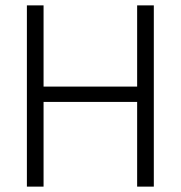

<svg xmlns="http://www.w3.org/2000/svg" viewBox="-20 -694 672 714"><path d="M490 -674V-372H142V-674H80V0H142V-315H490V0H552V-674Z"/></svg>

Font: Hind Light
Style: Regular
Weight: 300
Designer: Manushi Parikh, Satya Rajpurohit
Foundry: Indian Type Foundry
Version: Version 1.201;PS 1.0;hotconv 1.0.78;makeotf.lib2.5.61930; tt